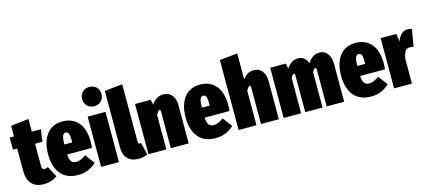

<svg xmlns="http://www.w3.org/2000/svg" viewBox="-66 -1389 4403 1973"><g transform="rotate(-15 2135.5 -402.5)"><path d="M355 -25Q327 -3 289 8.5Q251 20 214 20Q126 20 83 -29.5Q40 -79 40 -162V-405H-5V-534H40V-647L230 -669V-534H327L308 -405H230V-164Q230 -147 238 -138Q246 -129 259 -129Q275 -129 295 -140Z M784 -213H519Q524 -155 541.5 -135Q559 -115 593 -115Q618 -115 642 -125.5Q666 -136 696 -158L771 -58Q736 -23 687 -1.5Q638 20 578 20Q455 20 393 -56.5Q331 -133 331 -265Q331 -396 390 -475Q449 -554 561 -554Q665 -554 726.5 -483Q788 -412 788 -274Q788 -249 784 -213ZM603 -328Q603 -385 595 -410Q587 -435 563 -435Q541 -435 530.5 -411.5Q520 -388 518 -320H603Z M1014 -534V0H824V-534ZM1022 -723Q1022 -678 993 -649Q964 -620 919 -620Q874 -620 845 -649Q816 -678 816 -723Q816 -767 845 -796Q874 -825 919 -825Q964 -825 993 -796Q1022 -767 1022 -723Z M1063 -139V-744L1253 -764V-149Q1253 -129 1270 -129Q1276 -129 1284 -131L1316 0Q1272 20 1219 20Q1144 20 1103.5 -22.5Q1063 -65 1063 -139Z M1756 -403V0H1566V-385Q1566 -410 1555 -410Q1543 -410 1518 -367V0H1328V-534H1494L1507 -481Q1534 -519 1564.5 -536.5Q1595 -554 1636 -554Q1692 -554 1724 -513.5Q1756 -473 1756 -403Z M2247 -213H1982Q1987 -155 2004.5 -135Q2022 -115 2056 -115Q2081 -115 2105 -125.5Q2129 -136 2159 -158L2234 -58Q2199 -23 2150 -1.5Q2101 20 2041 20Q1918 20 1856 -56.5Q1794 -133 1794 -265Q1794 -396 1853 -475Q1912 -554 2024 -554Q2128 -554 2189.5 -483Q2251 -412 2251 -274Q2251 -249 2247 -213ZM2066 -328Q2066 -385 2058 -410Q2050 -435 2026 -435Q2004 -435 1993.5 -411.5Q1983 -388 1981 -320H2066Z M2715 -403V0H2525V-385Q2525 -410 2514 -410Q2502 -410 2477 -367V0H2287V-744L2477 -764V-487Q2503 -523 2531 -538.5Q2559 -554 2595 -554Q2651 -554 2683 -513.5Q2715 -473 2715 -403Z M3410 -403V0H3224V-386Q3224 -399 3221.5 -405Q3219 -411 3212 -411Q3197 -411 3180 -375V0H2996V-386Q2996 -399 2993.5 -405Q2991 -411 2984 -411Q2969 -411 2952 -375V0H2766V-534H2932L2943 -478Q2970 -517 3000.5 -535.5Q3031 -554 3068 -554Q3102 -554 3128 -533.5Q3154 -513 3168 -475Q3195 -516 3225.5 -535Q3256 -554 3295 -554Q3347 -554 3378.5 -513Q3410 -472 3410 -403Z M3901 -213H3636Q3641 -155 3658.5 -135Q3676 -115 3710 -115Q3735 -115 3759 -125.5Q3783 -136 3813 -158L3888 -58Q3853 -23 3804 -1.5Q3755 20 3695 20Q3572 20 3510 -56.5Q3448 -133 3448 -265Q3448 -396 3507 -475Q3566 -554 3678 -554Q3782 -554 3843.5 -483Q3905 -412 3905 -274Q3905 -249 3901 -213ZM3720 -328Q3720 -385 3712 -410Q3704 -435 3680 -435Q3658 -435 3647.5 -411.5Q3637 -388 3635 -320H3720Z M4276 -542 4245 -360Q4227 -366 4207 -366Q4171 -366 4155.5 -340.5Q4140 -315 4131 -266V0H3941V-534H4107L4120 -451Q4156 -551 4233 -551Q4255 -551 4276 -542Z"/></g></svg>

Font: Fira Sans Extra Condensed Black
Style: Regular
Weight: 900
Width: 1
Designer: Carrois Corporate & Edenspiekermann AG
Foundry: Carrois Corporate GbR & Edenspiekermann AG
Version: Version 4.203